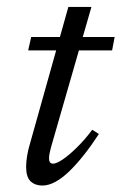

<svg xmlns="http://www.w3.org/2000/svg" viewBox="-20 -538 358 566"><path d="M63 -389.5 72 -429H318L310.5 -389.5ZM131 -106Q129 -98.5 127.5 -92Q126 -85.5 125.2 -80.5Q124.5 -75.5 124.5 -71.5Q124.5 -63.5 127.5 -59.5Q130.5 -55.5 136 -55.5Q146.5 -55.5 165 -68Q183.5 -80.5 206.2 -102.8Q229 -125 252 -155.5L271.5 -143Q249 -108.5 227 -80.8Q205 -53 184 -32.8Q163 -12.5 143 -1.8Q123 9 105 9Q83.5 9 70.2 -3.5Q57 -16 57 -46.5Q57 -60 59.8 -77.8Q62.5 -95.5 69.5 -118.5L181.5 -517.5H249.5Z"/></svg>

Font: Newsreader 20pt
Style: Italic
Weight: 400
Italic angle: -17°
Version: Version 1.003